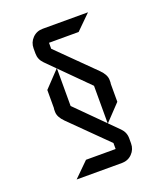

<svg xmlns="http://www.w3.org/2000/svg" viewBox="-131 -578 751 877"><g transform="rotate(-20 245.0 -140.0)"><path d="M400 -490 329 -420H185V-391L360 -218Q387 -191 387 -166V-154Q386 -150 386 -146.5Q386 -143 386 -141V-60L312 18L359 65Q380 86 380 115V140Q380 169 360 189.5Q340 210 310 210H90L161 140H305V111L130 -62Q103 -89 103 -114V-126Q104 -130 104 -133.5Q104 -137 104 -139V-220L178 -298L131 -345Q110 -366 110 -395V-420Q110 -449 130 -469.5Q150 -490 180 -490ZM311 17V-165L179 -297V-115Z"/></g></svg>

Font: Iceland
Style: Regular
Weight: 400
Designer: Cyreal (www.cyreal.org)
Foundry: Cyreal (www.cyreal.org)
Version: Version 1.001